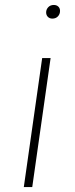

<svg xmlns="http://www.w3.org/2000/svg" viewBox="-20 -754 301 774"><path d="M110 0H76L150 -520H184ZM166 -704Q166 -716 174.5 -725Q183 -734 197 -734Q208 -734 215 -727.5Q222 -721 222 -710Q222 -697 213.5 -688Q205 -679 191 -679Q180 -679 173 -686Q166 -693 166 -704Z"/></svg>

Font: FiraGO UltraLight
Style: Italic
Weight: 200
Italic angle: -8°
Designer: bBox Type GmbH
Foundry: bBox Type GmbH
Version: Version 1.001